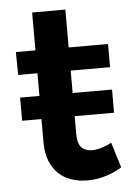

<svg xmlns="http://www.w3.org/2000/svg" viewBox="-50 -698 515 743"><g transform="rotate(-5 207.5 -327.0)"><path d="M394 -33Q363 -14 329 -4Q295 6 260 6Q227 6 198.5 -3.5Q170 -13 149 -32.5Q128 -52 115.5 -82.5Q103 -113 103 -154V-246H28V-336H103V-424H28L27 -513H103V-660H232V-513H385V-423H232V-336H385V-246H232V-177Q232 -139 247 -124Q262 -109 288 -109Q305 -109 323.5 -114.5Q342 -120 364 -131Z"/></g></svg>

Font: QuotatisMedium
Style: Regular
Weight: 500
Designer: Julieta Ulanovsky
Foundry: Quotatis-Medium
Version: Version 4.000;PS 004.000;hotconv 1.0.88;makeotf.lib2.5.64775